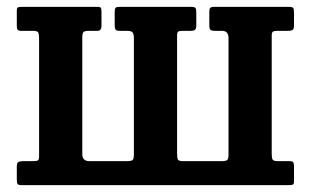

<svg xmlns="http://www.w3.org/2000/svg" viewBox="-20 -540 906 560"><path d="M370.5 -429.5Q370.5 -441 366.5 -445.5Q362.5 -450 352 -450H330.5Q321 -450 317.8 -453Q314.5 -456 314.5 -467V-505Q314.5 -514 317 -517Q319.5 -520 328.5 -520H538.5Q547.5 -520 550 -516.8Q552.5 -513.5 552.5 -504V-466Q552.5 -455.5 548.5 -452.8Q544.5 -450 536 -450H512Q503 -450 499.8 -447.8Q496.5 -445.5 496.5 -436V-92.5Q496.5 -79.5 498.8 -74.8Q501 -70 514.5 -70H626.5Q638.5 -70 642.5 -73.2Q646.5 -76.5 646.5 -89.5V-429.5Q646.5 -450 627.5 -450H607Q597.5 -450 594 -453Q590.5 -456 590.5 -467V-505Q590.5 -514 593.2 -517Q596 -520 604.5 -520H823.5Q832.5 -520 835 -516.8Q837.5 -513.5 837.5 -504V-466Q837.5 -455.5 833.5 -452.8Q829.5 -450 819.5 -450H789.5Q780 -450 776.2 -447.8Q772.5 -445.5 772.5 -436V-92.5Q772.5 -79.5 775 -74.8Q777.5 -70 790.5 -70H824.5Q833 -70 835.2 -66.8Q837.5 -63.5 837.5 -55V-11Q837.5 -3 834 -1.5Q830.5 0 822 0H43Q34 0 31.5 -3.2Q29 -6.5 29 -16V-54Q29 -64.5 33.2 -67.2Q37.5 -70 47 -70H77Q87 -70 90.5 -72.2Q94 -74.5 94 -84V-427.5Q94 -440.5 91.5 -445.2Q89 -450 76 -450H42Q34 -450 31.5 -453.2Q29 -456.5 29 -465V-509Q29 -517.5 32.8 -518.8Q36.5 -520 44.5 -520H265Q273 -520 274.5 -516.5Q276 -513 276 -504.5V-464.5Q276 -450 264 -450H238.5Q227.5 -450 223.8 -446.8Q220 -443.5 220 -430.5V-90.5Q220 -70 241 -70H350.5Q362.5 -70 366.5 -73.2Q370.5 -76.5 370.5 -89.5Z"/></svg>

Font: Besley* Narrow Semi
Style: Regular
Weight: 600
Width: 4
Designer: Owen Earl
Foundry: indestructible type*
Version: Version 3.000; ttfautohint (v1.8.3)